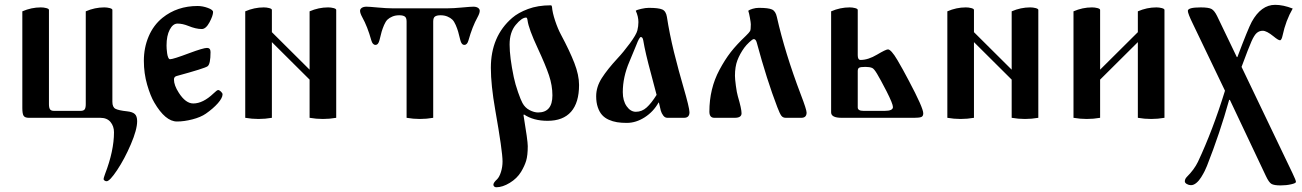

<svg xmlns="http://www.w3.org/2000/svg" viewBox="-20 -497 5493 810"><path d="M74.2 -41V-449.2Q112.3 -465.8 152.3 -465.8Q164.1 -465.8 175.3 -462.9Q186.5 -460 186.5 -455.1V-57.6Q186.5 -42 191.2 -35.6Q195.8 -29.3 208 -29.3H320.3Q332.5 -29.3 337.2 -35.6Q341.8 -42 341.8 -57.6V-449.2Q379.9 -465.8 419.9 -465.8Q431.6 -465.8 442.9 -462.9Q454.1 -460 454.1 -455.1V-67.4Q454.1 -44.9 467 -38.1Q480 -31.2 516.6 -27.3Q539.1 -24.9 548.8 -15.9Q558.6 -6.8 558.6 14.2Q558.6 49.8 532 111.8Q505.4 173.8 474.1 220.7Q442.9 267.6 429.7 267.6Q424.8 267.6 420.9 264.6Q417 261.7 417 258.3Q417 254.4 423.3 236.8Q460.9 139.2 460.9 61Q460.9 35.6 446.3 17.8Q431.6 0 403.3 0H101.6Q85.4 0 79.8 -8.3Q74.2 -16.6 74.2 -41Z M586.9 -240.7Q586.9 -295.9 607.2 -343.5Q627.4 -391.1 665.5 -421.9Q727.5 -471.7 813.5 -471.7Q835 -471.7 856.9 -463.6Q878.9 -455.6 878.9 -446.3Q878.9 -431.2 863.8 -402.8Q848.6 -374.5 831.1 -374.5Q806.6 -374.5 774.4 -387.7Q750 -397.5 729 -397.5Q709.5 -397.5 696 -371.8Q682.6 -346.2 682.6 -305.2Q682.6 -299.3 683.1 -291Q683.6 -282.7 685.1 -272.2Q686.5 -261.7 689.7 -254.4Q692.9 -247.1 697.3 -247.1Q710.4 -247.1 778.8 -272.9Q837.9 -294.9 853.5 -294.9Q868.2 -294.9 868.2 -277.3Q868.2 -226.1 855.5 -217.3Q843.3 -208.5 725.1 -176.3Q713.9 -173.3 713.9 -161.6Q713.9 -137.2 734.4 -105.5Q763.2 -60.5 795.4 -60.5Q836.4 -60.5 880.9 -103Q895.5 -117.2 900.4 -117.2Q905.3 -117.2 912.1 -110.6Q918.9 -104 918.9 -99.1Q918.9 -84 899.2 -61.5Q879.4 -39.1 848.6 -17.6Q826.7 -2.4 791.7 6.6Q756.8 15.6 726.6 15.6Q677.7 15.6 630.9 -64.5Q614.7 -91.8 600.8 -139.6Q586.9 -187.5 586.9 -240.7Z M1014.6 0V-449.2Q1052.7 -465.8 1092.8 -465.8Q1104.5 -465.8 1115.7 -462.9Q1127 -460 1127 -455.1V-361.3L1286.1 -203.1V-449.2Q1324.2 -465.8 1364.3 -465.8Q1376 -465.8 1387.2 -462.9Q1398.4 -460 1398.4 -455.1V0Q1370.6 4.9 1342.3 4.9Q1314 4.9 1286.1 0V-161.1L1127 -319.3V0Q1099.1 4.9 1070.8 4.9Q1042.5 4.9 1014.6 0Z M1499 -451.2Q1499 -459 1506.3 -463.9Q1513.7 -468.8 1526.4 -468.8Q1536.1 -468.8 1574.7 -465.3Q1610.8 -461.9 1634.8 -461.9H1868.2Q1892.6 -461.9 1928.2 -465.3Q1966.8 -468.8 1976.6 -468.8Q1989.3 -468.8 1996.6 -463.9Q2003.9 -459 2003.9 -451.2Q2003.9 -441.4 1994.6 -424.3Q1972.7 -384.8 1956.5 -327.1Q1951.2 -307.6 1939 -307.6Q1926.8 -307.6 1921.9 -328.1Q1916.5 -351.1 1912.8 -363.5Q1909.2 -376 1902.6 -391.4Q1896 -406.7 1888.2 -414.3Q1880.4 -421.9 1867.7 -427.2Q1855 -432.6 1838.4 -432.6Q1823.2 -432.6 1815.4 -427.5Q1807.6 -422.4 1807.6 -406.2V0Q1779.8 4.9 1751.5 4.9Q1723.1 4.9 1695.3 0V-406.2Q1695.3 -422.4 1687.5 -427.5Q1679.7 -432.6 1664.6 -432.6Q1647.9 -432.6 1635.3 -427.2Q1622.6 -421.9 1614.7 -414.3Q1606.9 -406.7 1600.3 -391.4Q1593.8 -376 1590.1 -363.5Q1586.4 -351.1 1581.1 -328.1Q1576.2 -307.6 1564 -307.6Q1551.8 -307.6 1546.4 -327.1Q1530.3 -384.8 1508.3 -424.3Q1499 -441.4 1499 -451.2Z M2050.8 -210.9Q2050.8 -343.8 2140.6 -421.4Q2166 -443.4 2207.5 -459Q2249 -474.6 2303.7 -474.6Q2307.6 -474.6 2308.6 -468.8Q2310.5 -443.8 2322 -409.4Q2333.5 -375 2346.7 -350.6Q2383.3 -282.2 2403.1 -231.2Q2422.9 -180.2 2422.9 -138.7Q2422.9 -64 2389.2 -25.6Q2355.5 12.7 2290 12.7Q2230.5 12.7 2190.4 -14.2L2188.5 -11.7Q2206.5 96.7 2206.5 119.6Q2206.5 158.7 2199.7 181.2Q2192.9 203.6 2178.2 228Q2161.1 255.9 2130.6 274.4Q2100.1 293 2073.7 293Q2068.4 293 2064.9 289.8Q2061.5 286.6 2061.5 282.2Q2061.5 273.4 2077.1 259.3Q2086.9 249.5 2093.5 228.3Q2100.1 207 2100.1 184.1Q2100.1 141.6 2069.3 -33.2Q2050.8 -138.7 2050.8 -210.9ZM2129.9 -309.1Q2129.9 -255.9 2147.5 -171.4Q2153.8 -141.6 2165.5 -108.2Q2177.2 -74.7 2184.1 -62.5Q2194.8 -42.5 2214.1 -32.5Q2233.4 -22.5 2250 -22.5Q2310.5 -22.5 2310.5 -94.7Q2310.5 -136.2 2296.1 -179.2Q2281.7 -222.2 2249 -292.5Q2210 -376 2205.6 -411.1Q2204.1 -422.9 2199.7 -422.9Q2181.2 -422.9 2155.5 -391.8Q2129.9 -360.8 2129.9 -309.1Z M2495.1 -90.8Q2495.1 -130.4 2518.8 -167.5Q2542.5 -204.6 2585.4 -251Q2609.4 -276.4 2637 -313.7Q2664.6 -351.1 2668.9 -368.7Q2673.3 -386.2 2673.3 -403.8Q2673.3 -427.2 2662.1 -451.7Q2667 -455.6 2685.3 -459.7Q2703.6 -463.9 2716.8 -463.9Q2758.3 -463.9 2773.9 -457Q2789.6 -450.2 2793.5 -425.8Q2804.2 -356 2823.2 -277.8Q2844.7 -192.4 2862.8 -130.9Q2888.7 -42 2888.7 -23.4Q2888.7 0 2865.7 0H2795.4Q2785.2 0 2778.1 -9.5Q2771 -19 2767.8 -30Q2764.6 -41 2759.8 -64L2758.3 -64.5Q2736.8 -25.9 2700 -2.2Q2663.1 21.5 2624 21.5Q2601.6 21.5 2583.3 18.6Q2564.9 15.6 2548.1 8.1Q2531.2 0.5 2520 -12Q2508.8 -24.4 2502 -44.4Q2495.1 -64.5 2495.1 -90.8ZM2607.4 -108.4Q2607.4 -71.8 2623.8 -48.6Q2640.1 -25.4 2662.6 -25.4Q2688 -25.4 2708 -43.5Q2728 -61.5 2750 -96.7Q2742.2 -128.4 2726.6 -185.5Q2702.1 -275.4 2693.8 -326.2Q2691.4 -340.8 2683.6 -340.8Q2677.2 -340.8 2664.1 -306.2Q2654.3 -281.2 2635.3 -236.8Q2607.4 -171.9 2607.4 -108.4Z M2972.7 -25.9Q2972.7 -123 3015.1 -202.1Q3038.1 -245.1 3062.7 -276.9Q3087.4 -308.6 3126.5 -345.7Q3140.6 -359.4 3144.5 -366.2Q3147.5 -371.6 3147.5 -394.5Q3147.5 -400.9 3143.8 -421.6Q3140.1 -442.4 3136.7 -451.7Q3142.1 -456.1 3155.3 -460Q3168.5 -463.9 3181.2 -463.9Q3221.7 -463.9 3236.8 -457Q3252 -450.2 3257.3 -425.8Q3291.5 -273.9 3358.4 -98.1Q3382.8 -34.7 3382.8 -22Q3382.8 0 3360.4 0H3294.9Q3282.7 0 3276.1 -9Q3269.5 -18.1 3259.3 -44.9Q3215.3 -159.2 3172.4 -317.9Q3168.5 -332 3160.2 -332Q3154.8 -332 3141.4 -319.3Q3127.9 -306.6 3120.1 -295.9Q3101.1 -269.5 3090.8 -242.4Q3080.6 -215.3 3080.6 -177.2Q3080.6 -164.1 3084.5 -134.8Q3088.4 -105.5 3092.8 -90.8Q3108.4 -38.1 3108.4 -19Q3108.4 0 3079.6 0H2993.7Q2972.7 0 2972.7 -25.9Z M3486.3 -22.9V-449.2Q3524.4 -465.8 3564.5 -465.8Q3576.2 -465.8 3587.4 -462.9Q3598.6 -460 3598.6 -455.1V-264.2Q3598.6 -244.1 3610.4 -244.1Q3642.6 -244.1 3680.2 -266.6Q3717.3 -288.6 3726.1 -288.6Q3732.4 -288.6 3742.4 -277.6Q3752.4 -266.6 3766.1 -243.4Q3779.8 -220.2 3788.8 -203.6Q3797.9 -187 3813.5 -157.7Q3875 -42 3875 -19Q3875 -6.3 3866.2 -3.2Q3857.4 0 3837.4 0H3530.8Q3486.3 0 3486.3 -22.9ZM3598.6 -43.9Q3598.6 -29.3 3622.6 -29.3H3712.4Q3747.1 -29.3 3747.1 -45.4Q3747.1 -58.6 3720.2 -111.8Q3692.9 -164.6 3679.9 -186Q3667 -207.5 3659.2 -210.4Q3648.4 -214.8 3631.3 -214.8Q3610.8 -214.8 3604.7 -211.4Q3598.6 -208 3598.6 -197.3Z M3976.6 0V-449.2Q4014.6 -465.8 4054.7 -465.8Q4066.4 -465.8 4077.6 -462.9Q4088.9 -460 4088.9 -455.1V-361.3L4248 -203.1V-449.2Q4286.1 -465.8 4326.2 -465.8Q4337.9 -465.8 4349.1 -462.9Q4360.4 -460 4360.4 -455.1V0Q4332.5 4.9 4304.2 4.9Q4275.9 4.9 4248 0V-161.1L4088.9 -319.3V0Q4061 4.9 4032.7 4.9Q4004.4 4.9 3976.6 0Z M4508.8 0V-449.2Q4546.9 -465.8 4586.9 -465.8Q4598.6 -465.8 4609.9 -462.9Q4621.1 -460 4621.1 -455.1V-203.1L4780.3 -361.3V-449.2Q4818.4 -465.8 4858.4 -465.8Q4870.1 -465.8 4881.3 -462.9Q4892.6 -460 4892.6 -455.1V0Q4864.7 4.9 4836.4 4.9Q4808.1 4.9 4780.3 0V-319.3L4621.1 -161.1V0Q4593.3 4.9 4564.9 4.9Q4536.6 4.9 4508.8 0Z M4978.5 268.1Q4978.5 257.8 4987.3 249Q5018.1 218.3 5033.7 186Q5096.7 51.8 5147.9 -114.3L5012.2 -397Q4991.2 -439.9 4991.2 -451.2Q4991.2 -465.8 5045.4 -465.8Q5079.1 -465.8 5091.3 -459Q5103.5 -452.1 5114.7 -429.2L5197.8 -256.3H5200.2Q5244.6 -374.5 5260.7 -404.8Q5300.3 -476.6 5359.4 -476.6Q5393.6 -476.6 5433.6 -460.9Q5404.3 -410.2 5391.1 -348.1Q5386.7 -327.1 5379.9 -327.1Q5372.6 -327.1 5352.5 -343.8Q5323.7 -367.2 5307.1 -367.2Q5293 -367.2 5282.2 -358.2Q5271.5 -349.1 5259.8 -322.8Q5248 -296.4 5217.8 -214.8L5432.6 233.4Q5447.3 263.7 5447.3 270.5Q5447.3 275.9 5427 280.5Q5406.7 285.2 5382.3 285.2Q5355 285.2 5344 278.8Q5333 272.5 5320.3 245.1L5168.5 -75.7H5165.5Q5126.5 64.5 5071.8 203.1Q5067.9 212.9 5062.3 224.4Q5056.6 235.8 5047.6 250.5Q5038.6 265.1 5027.1 274.7Q5015.6 284.2 5004.4 284.2Q4995.1 284.2 4986.8 279.3Q4978.5 274.4 4978.5 268.1Z"/></svg>

Font: Monomachus
Style: Medium
Weight: 500
Designer: Alexey Kryukov
Version: Version 1.0